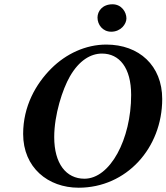

<svg xmlns="http://www.w3.org/2000/svg" viewBox="-20 -866 777 896"><path d="M347 10C570 10 737 -175 737 -404C737 -560 629 -658 476 -658C380 -658 288 -615 219 -546C147 -474 88 -370 88 -241C88 -84 204 10 347 10ZM456 -616C537 -616 592 -550 592 -423C592 -216 494 -32 374 -32C289 -32 233 -102 233 -226C233 -331 272 -450 306 -509C349 -584 403 -616 456 -616ZM435 -784C435 -751 459 -718 499 -718C544 -718 570 -754 570 -780C570 -810 547 -846 505 -846C458 -846 435 -814 435 -784Z"/></svg>

Font: Libertinus Serif
Style: Bold Italic
Weight: 700
Italic angle: -12°
Designer: Philipp H. Poll, Khaled Hosny
Foundry: Caleb Maclennan
Version: Version 7.050;RELEASE